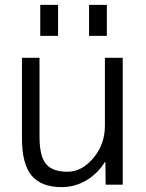

<svg xmlns="http://www.w3.org/2000/svg" viewBox="-20 -757 598 787"><path d="M345 -610V-737H418V-610ZM145 -610V-737H218V-610ZM142 -520V-197Q142 -117 168.5 -85Q195 -53 257 -53Q315 -53 362.5 -109Q410 -165 410 -242V-520H483V0H413L412 -93H410Q380 -45 333.5 -17.5Q287 10 233 10Q149 10 109.5 -37.5Q70 -85 70 -190V-520Z"/></svg>

Font: Mplus 1p
Style: Regular
Weight: 400
Version: Version 1.061